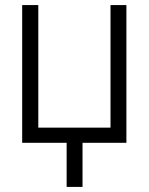

<svg xmlns="http://www.w3.org/2000/svg" viewBox="-20 -566 589 761"><path d="M244.1 -28.8H307.1V174.8H244.1ZM481 -545.9V0H67.9V-545.9H131.8V-60.1H418V-545.9Z"/></svg>

Font: Inter Tight Light
Style: Regular
Weight: 300
Designer: Rasmus Andersson
Foundry: rsms
Version: Version 3.004